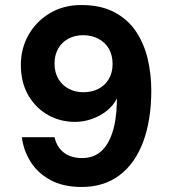

<svg xmlns="http://www.w3.org/2000/svg" viewBox="-20 -732 677 764"><path d="M305 12Q231 12 180 -16Q129 -44 101 -89.5Q73 -135 67 -186H197Q206 -146 234.5 -124.5Q263 -103 307 -103Q350 -103 379.5 -127.5Q409 -152 426 -201Q443 -250 445 -323Q445 -327 445 -331.5Q445 -336 445 -340Q432 -313 406 -292Q380 -271 347 -259Q314 -247 278 -247Q220 -247 171 -274.5Q122 -302 92.5 -353Q63 -404 63 -474Q63 -539 93.5 -593Q124 -647 178.5 -679.5Q233 -712 303 -712Q382 -712 436 -683Q490 -654 522 -605.5Q554 -557 568 -496.5Q582 -436 582 -372Q582 -255 550 -168.5Q518 -82 456 -35Q394 12 305 12ZM312 -365Q345 -365 371.5 -378.5Q398 -392 413 -417.5Q428 -443 428 -477Q428 -513 413 -538.5Q398 -564 371 -578Q344 -592 311 -592Q278 -592 252 -578Q226 -564 211.5 -538.5Q197 -513 197 -479Q197 -444 212 -418.5Q227 -393 253 -379Q279 -365 312 -365Z"/></svg>

Font: DM Sans 10pt ExtraBold
Style: Regular
Weight: 800
Version: Version 4.004;gftools[0.9.30]